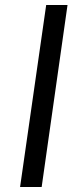

<svg xmlns="http://www.w3.org/2000/svg" viewBox="-20 -745 296 765"><path d="M146 0 249 -725H164L60 0Z"/></svg>

Font: Cheyenne Sans
Style: Italic
Weight: 400
Italic angle: -8.13011°
Designer: The Public Sans project authors (U.S. Web Design System), Libre Franklin designed by Pablo Impallari and Rodrigo Fuenzal
Foundry: The Cheyenne Sans Project Authors
Version: Version 2.007